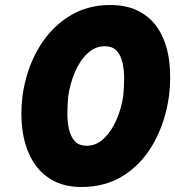

<svg xmlns="http://www.w3.org/2000/svg" viewBox="-20 -734 701 768"><path d="M70 -350Q84 -452 130.5 -534.5Q177 -617 251 -665.5Q325 -714 420 -714Q493 -714 543 -685Q593 -656 621 -605Q649 -554 657 -488.5Q665 -423 656 -350Q642 -248 596.5 -165Q551 -82 477.5 -34Q404 14 306 14Q235 14 185.5 -15.5Q136 -45 107.5 -96Q79 -147 70 -212.5Q61 -278 70 -350ZM253 -350Q250 -318 249.5 -283.5Q249 -249 255.5 -219Q262 -189 278 -170.5Q294 -152 324 -151Q364 -150 395 -179.5Q426 -209 446 -255Q466 -301 473 -350Q476 -382 476.5 -416.5Q477 -451 470.5 -481Q464 -511 448 -529.5Q432 -548 402 -549Q361 -550 330 -520.5Q299 -491 279.5 -445Q260 -399 253 -350Z"/></svg>

Font: Jost* Heavy
Style: Italic
Weight: 800
Italic angle: -10°
Version: Version 3.7